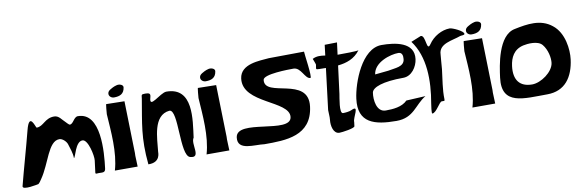

<svg xmlns="http://www.w3.org/2000/svg" viewBox="-53 -1202 5017 1660"><g transform="rotate(-10 2455.5 -371.5)"><path d="M211.1 -39C295.6 -160 326.8 -351 425 -351C454 -351 485.9 -317.6 492.7 -294C504.6 -253.4 521.4 -213.6 521.6 -168C535.6 -168 556.6 -306 620.3 -306C669.7 -306 700.2 -157.2 695.1 -117L681.7 -12C679.7 3.1 697.5 -3 710.5 -3C745.1 -3 766.6 4.2 771.3 -33C788.9 -170.3 821.1 -519 617.5 -519C581.6 -519 568.2 -459 537.8 -459C528.1 -459 511 -481.7 502.7 -489C476.3 -512.2 456.4 -552.4 414.7 -552C331.5 -552 311.2 -483 249.9 -483C242 -483 208.5 -633.8 167.8 -474C130.4 -327.2 80 -154.9 41.9 -6C31.9 33 180.1 0 180.1 0C193.9 -11.8 200.1 -23 211.1 -39Z M997.1 -725C991.2 -723.8 969.3 -719 936.8 -699C921.5 -689.6 913.5 -681.1 911.5 -666C908.4 -641.4 932.2 -624 954.2 -624C1006.3 -624 1043.2 -640.1 1050.4 -696C1053.2 -718.4 1020.7 -730 997.1 -725ZM851.3 0H1051.3L1047.6 -96C1049.6 -111.4 1047.8 -128.9 1047.8 -144L1037 -576L878.4 -579C874.8 -590 867.1 -494.9 867.3 -492C877 -340.4 896.2 -152.2 851.3 0Z M1146 -3C1254.6 0 1247 -88.4 1247.9 -96C1260.9 -209.4 1258.2 -413.8 1405.3 -428C1486 -428 1426.1 -27.4 1512 -3C1612.1 25.5 1535.6 -114.3 1571.3 -162C1591.1 -316.5 1645 -595 1407.7 -595C1353.1 -595 1232 -464.8 1263.6 -571C1274.9 -608.7 1252 -609.1 1223.6 -610C1186.4 -610 1193.9 -603.6 1188.6 -571C1154.5 -361.9 1122.4 -241 1146 -3Z M1802.1 -725C1796.2 -723.8 1774.3 -719 1741.8 -699C1726.5 -689.6 1718.5 -681.1 1716.5 -666C1713.4 -641.4 1737.2 -624 1759.2 -624C1811.3 -624 1848.2 -640.1 1855.4 -696C1858.2 -718.4 1825.7 -730 1802.1 -725ZM1656.3 0H1856.3L1852.6 -96C1854.6 -111.4 1852.8 -128.9 1852.8 -144L1842 -576L1683.4 -579C1679.8 -590 1672.1 -494.9 1672.3 -492C1682 -340.4 1701.2 -152.2 1656.3 0Z M2640.3 -729 2330.9 -726C2249.9 -718 2081.2 -720.8 2065 -594C2037 -375 2446 -336.3 2427.6 -192C2409 -46.5 1959.3 -260.3 1938.7 -99C1923.5 19.3 2079.9 -12 2165 0C2354.4 0 2577.1 -1 2609.2 -252C2643.2 -517.6 2234.1 -391.5 2254.2 -549C2260.6 -598.4 2482 -600 2524.8 -600C2591.4 -600 2608 -495 2655.3 -495C2673.5 -495 2638.7 -716.5 2640.3 -729Z M2826.7 -756 2815.4 -663.8C2777.3 -670.1 2739.4 -673.2 2703.7 -654C2703.7 -654 2723.4 -605.1 2722.8 -600C2717.8 -561.4 2708.6 -558.3 2743.4 -558C2762.4 -557.8 2782.1 -557.3 2802.3 -557L2757.9 -195C2757.5 -164.5 2762.3 -137.8 2758.8 -108C2753 -58.4 2767.2 15 2821.1 15C2845 15 2955 -0.2 2957.3 -18L2961.9 -54C2957.4 -92.4 3039.7 -200.8 2954.3 -159C2936.9 -150.5 2900.5 -147 2880.8 -147C2844.4 -147 2874.8 -287.6 2878.3 -315L2909.7 -560.2C2984.6 -567.9 3056.2 -591.7 3105.9 -659.3C3097 -652.7 2970.2 -652 2921.4 -652L2935 -758ZM3105.9 -659.3C3106.1 -659.5 3106.3 -659.8 3106.4 -660C3106.4 -659.8 3106.2 -659.5 3105.9 -659.3Z M3211.8 -428C3225.2 -533.2 3372.1 -576 3440.7 -576C3474.7 -576 3479.9 -545.3 3477 -516C3470.4 -449 3391.9 -453 3329.3 -440ZM3446.7 -357C3520.3 -357 3570.2 -431.9 3578.7 -498C3597.6 -645.3 3428.6 -669 3309.6 -669C3135.3 -669 3032.3 -385.7 3014.9 -249C2987.9 -38.7 3132.6 0 3325 0C3478 0 3508.9 -109.2 3607.5 -168L3438.3 -159C3391.9 -110.7 3312.1 -105 3248.4 -105C3167.5 -105 3155.5 -213.9 3165.3 -276C3172.5 -321.5 3265.2 -357 3446.7 -357Z M3569.3 -651C3679.5 -503.5 3680.1 -291.5 3645.3 -96C3643.1 -83.5 3631.8 -9 3640.2 -9C3676.7 -9 3717 -99 3738.7 -99H3759.7C3764.9 -99 3764.3 -111.5 3764.6 -114C3761.4 -198.9 3779 -286 3788.6 -372C3793.3 -414.1 3794.2 -462.6 3799.1 -501C3802.1 -596.7 3923.7 -600.8 3992.2 -627C4002.8 -631.1 4031.3 -627.4 4032.7 -639C4036 -664.4 3938.2 -708 3915.6 -708C3844.2 -707.5 3769.4 -664.9 3728.1 -603C3683.6 -536.2 3703.7 -687 3657.9 -687Z M4136.1 -725C4130.2 -723.8 4108.3 -719 4075.8 -699C4060.5 -689.6 4052.5 -681.1 4050.5 -666C4047.4 -641.4 4071.2 -624 4093.2 -624C4145.3 -624 4182.2 -640.1 4189.4 -696C4192.2 -718.4 4159.7 -730 4136.1 -725ZM3990.3 0H4190.3L4186.6 -96C4188.6 -111.4 4186.8 -128.9 4186.8 -144L4176 -576L4017.4 -579C4013.8 -590 4006.1 -494.9 4006.3 -492C4016 -340.4 4035.2 -152.2 3990.3 0Z M4731.1 -261.5C4721.1 -183.7 4612.2 -107 4534.4 -107C4426.1 -107 4374.5 -172.4 4390 -293.5C4399.4 -366.5 4431.1 -433.5 4517 -452.7C4553.5 -460.9 4646 -470.7 4682.9 -426.5C4722.8 -378.7 4736.7 -305.5 4731.1 -261.5ZM4647.4 0C4804.7 0 4879.6 -110.3 4899.2 -263.5C4909.9 -347.2 4894.2 -496.9 4798.3 -571.2C4702 -648.9 4581.6 -628.8 4468.1 -605.2C4319.9 -576 4284 -316.8 4270.7 -212.5C4239.7 29.5 4444.7 0 4647.4 0Z"/></g></svg>

Font: Rocketfuel
Style: Italic
Weight: 400
Designer: Mew Too
Foundry: Cannot Into Space Fonts.
Version: Version 0.27